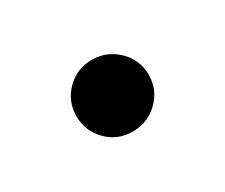

<svg xmlns="http://www.w3.org/2000/svg" viewBox="-42 -214 364 311"><g transform="rotate(-30 140.0 -59.0)"><path d="M208 -59Q208 -31 188 -11.5Q168 8 140 8Q112 8 92.5 -11.5Q73 -31 73 -59Q73 -87 92.5 -106.5Q112 -126 140 -126Q168 -126 188 -106.5Q208 -87 208 -59Z"/></g></svg>

Font: Apparatus SIL
Style: Regular
Weight: 400
Version: Version 1.0